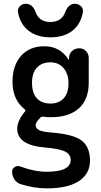

<svg xmlns="http://www.w3.org/2000/svg" viewBox="-20 -778 540 1028"><path d="M381.8 -757.8Q400.4 -757.8 413.6 -744.6Q426.8 -731.4 423.8 -712.9Q412.1 -647.5 366.7 -612.8Q321.3 -578.1 250 -578.1Q178.7 -578.1 133.3 -613.3Q87.9 -648.4 76.2 -712.9Q73.2 -730.5 85.9 -744.1Q98.6 -757.8 118.2 -757.8Q154.3 -757.8 170.9 -712.9Q189.5 -660.2 249.5 -660.2Q309.6 -660.2 329.1 -712.9Q345.7 -757.8 381.8 -757.8ZM250 -444.3Q204.1 -444.3 177.7 -416Q151.4 -387.7 151.4 -335Q151.4 -280.3 177.2 -252Q203.1 -223.6 250 -223.6Q294.9 -223.6 320.8 -251.5Q346.7 -279.3 346.7 -332Q346.7 -383.8 319.8 -414.1Q293 -444.3 250 -444.3ZM230.5 141.6Q358.4 141.6 358.4 78.1Q358.4 48.8 329.1 33.7Q299.8 18.6 219.7 11.7Q71.3 -1 72.3 -89.8Q72.3 -130.9 113.3 -180.7Q119.1 -186.5 112.3 -192.4Q46.9 -244.1 46.9 -339.8Q46.9 -427.7 92.8 -479Q138.7 -530.3 216.8 -530.3Q301.8 -530.3 346.7 -459Q346.7 -458 348.6 -458H349.6V-468.8Q350.6 -491.2 366.2 -505.4Q381.8 -519.5 404.3 -519.5Q425.8 -519.5 440.4 -504.4Q455.1 -489.3 455.1 -467.8V-335Q455.1 -245.1 402.3 -197.8Q349.6 -150.4 252 -150.4Q229.5 -150.4 210.9 -153.3Q202.1 -154.3 196.3 -148.4Q170.9 -123 170.9 -108.4Q170.9 -90.8 189 -81.5Q207 -72.3 254.9 -68.4Q372.1 -59.6 417 -25.4Q461.9 8.8 461.9 82Q461.9 152.3 402.8 191.4Q343.8 230.5 230.5 230.5Q162.1 230.5 90.8 208Q69.3 201.2 57.1 182.6Q44.9 164.1 44.9 140.6Q44.9 125 59.1 116.2Q73.2 107.4 88.9 113.3Q164.1 141.6 230.5 141.6Z"/></svg>

Font: Rounded Mgen+ 2m medium
Style: Regular
Weight: 500
Designer: [Source Han Sans]
Ryoko NISHIZUKA  (kana & ideographs); Paul D. Hunt (Latin, Greek & Cyrillic); Wenlong ZHANG  (bopomofo
Version: Version 1.059.20150602